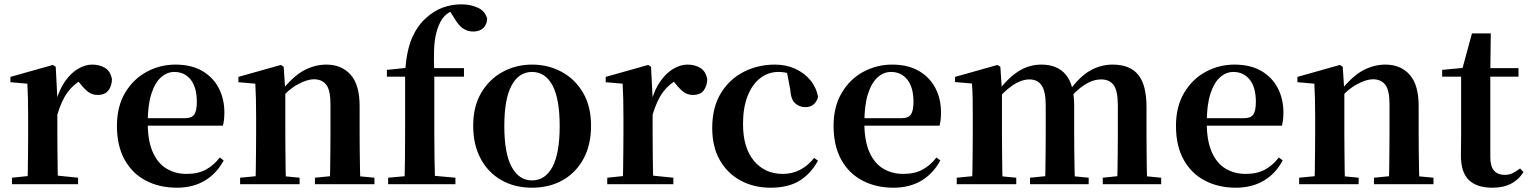

<svg xmlns="http://www.w3.org/2000/svg" viewBox="-20 -850 7054 886"><path d="M35.2 0V-29.9L143.3 -41.2H229.8L340.2 -29.9V0ZM106.2 0Q107.9 -25.5 108.4 -67.4Q108.9 -109.4 109.4 -154.8Q109.9 -200.3 109.9 -234.8V-310.2Q109.9 -360.7 109 -394.1Q108.2 -427.5 106.2 -463.8L28.1 -470.7V-495.2L224.2 -550.4L237.2 -541.7L244.6 -398.7V-397.7V-234.8Q244.6 -200.3 245.1 -154.8Q245.6 -109.4 246.1 -67.4Q246.6 -25.5 247.6 0ZM244.4 -320.2 211.3 -380.9H238.4Q253 -435.6 279.6 -473.9Q306.3 -512.2 339.4 -532.1Q372.5 -551.9 405.6 -551.9Q439.2 -551.9 464.4 -536.8Q489.7 -521.7 496.7 -484.5Q495.9 -453.2 480.2 -432.6Q464.4 -411.9 430.2 -411.9Q405.5 -411.9 387.2 -425.8Q369 -439.6 349.8 -464.4L326.8 -490.9L363.4 -485.1Q320.5 -463.1 292.2 -424.7Q263.9 -386.2 244.4 -320.2Z M796.2 16.2Q715.8 16.2 653.2 -16.5Q590.6 -49.1 555.1 -113Q519.6 -176.9 519.6 -268.8Q519.6 -358.8 557.6 -422.2Q595.5 -485.7 657.2 -518.8Q718.9 -551.9 789.4 -551.9Q863.1 -551.9 913.5 -522.5Q963.8 -493.1 989.6 -443.2Q1015.4 -393.3 1015.4 -330.9Q1015.4 -296.1 1008.7 -270.2H578.1V-304.6H833.4Q865.5 -304.6 876.9 -322.2Q888.3 -339.8 888.3 -380.4Q888.3 -446.3 860.2 -482.2Q832.1 -518 784.1 -518Q750.7 -518 722.6 -492.9Q694.6 -467.8 678.1 -416Q661.7 -364.1 661.7 -282.7Q661.7 -200.5 684.9 -148.2Q708 -95.8 748.8 -71.7Q789.5 -47.5 841.4 -47.5Q894.4 -47.5 930.9 -67.7Q967.3 -87.9 994.2 -123.2L1012.1 -109.9Q980.6 -49.8 925.7 -16.8Q870.7 16.2 796.2 16.2Z M1088 0V-29.9L1193.6 -40.2H1256.7L1362.6 -29.9V0ZM1158.2 0Q1159.9 -25.5 1160.4 -67.4Q1160.9 -109.4 1161.4 -154.8Q1161.9 -200.3 1161.9 -234.8V-310.2Q1161.9 -360 1161 -393.7Q1160.2 -427.5 1158.2 -463.8L1080.1 -470.7V-495.2L1276.2 -550.4L1289.2 -541.7L1296.6 -428V-425.6V-234.8Q1296.6 -200.3 1297.1 -154.8Q1297.6 -109.4 1298.1 -67.4Q1298.6 -25.5 1299.6 0ZM1433.3 0V-29.9L1537.2 -40.2H1599.8L1707.9 -29.9V0ZM1502 0Q1503 -25.5 1503.5 -66.9Q1504 -108.4 1504.5 -153.8Q1505 -199.3 1505 -234.8V-369.8Q1505 -433.2 1485.6 -458.7Q1466.2 -484.2 1428.2 -484.2Q1397.6 -484.2 1353.8 -460.5Q1310.1 -436.8 1264.5 -383.3L1259.6 -425.7H1274.9Q1331.1 -497.3 1381.7 -524.6Q1432.3 -551.9 1486.5 -551.9Q1555.6 -551.9 1597.5 -505.8Q1639.5 -459.6 1639.5 -360.5V-234.8Q1639.5 -199.3 1640 -153.8Q1640.5 -108.4 1641.3 -66.9Q1642.2 -25.5 1643.2 0Z M1771.1 0V-29.9L1884.4 -40.2H1968.5L2081.6 -29.9V0ZM1846.1 0Q1848.1 -58.2 1848.7 -117.4Q1849.4 -176.6 1849.4 -234.8V-496.1H1765.4V-527.5L1896.5 -541.2L1849.1 -516.1L1849.8 -526.6Q1857.5 -621.9 1882.2 -677Q1907 -732.1 1944.3 -765.3Q1982.1 -800.3 2023.7 -815.2Q2065.3 -830 2108.8 -830Q2150.8 -830 2184.9 -814.6Q2218.9 -799.1 2228.1 -763.3Q2227.1 -737.6 2210.5 -721Q2193.9 -704.5 2163.2 -704.5Q2137.4 -704.5 2116.3 -718.9Q2095.2 -733.4 2074.9 -768.6L2049.9 -808V-817H2096.9V-808.7Q2072 -805.2 2051.6 -792Q2031.1 -778.7 2019.3 -761Q2002.5 -734 1993.6 -699.4Q1984.7 -664.8 1983 -618.6Q1981.4 -572.4 1984.1 -511.3V-234.8Q1984.1 -176.6 1985.1 -117.4Q1986.1 -58.2 1987.8 0ZM1917.6 -496.1V-535.7H2121V-496.1Z M2435 16.2Q2355.7 16.2 2294.5 -18.3Q2233.3 -52.8 2198.5 -117Q2163.6 -181.2 2163.6 -269.8Q2163.6 -359.1 2200.8 -422Q2238 -484.9 2299.9 -518.4Q2361.8 -551.9 2435 -551.9Q2509.1 -551.9 2571.1 -518.8Q2633 -485.6 2670.2 -422.7Q2707.4 -359.8 2707.4 -269.8Q2707.4 -180.5 2672 -116.3Q2636.6 -52 2575.4 -17.9Q2514.2 16.2 2435 16.2ZM2435 -17.5Q2496 -17.5 2529.4 -80.1Q2562.7 -142.6 2562.7 -268.1Q2562.7 -394.2 2529.4 -456.1Q2496 -518 2435 -518Q2374.7 -518 2341 -456.1Q2307.2 -394.2 2307.2 -268.1Q2307.2 -142.6 2341 -80.1Q2374.7 -17.5 2435 -17.5Z M2782.2 0V-29.9L2890.3 -41.2H2976.8L3087.2 -29.9V0ZM2853.2 0Q2854.9 -25.5 2855.4 -67.4Q2855.9 -109.4 2856.4 -154.8Q2856.9 -200.3 2856.9 -234.8V-310.2Q2856.9 -360.7 2856 -394.1Q2855.2 -427.5 2853.2 -463.8L2775.1 -470.7V-495.2L2971.2 -550.4L2984.2 -541.7L2991.6 -398.7V-397.7V-234.8Q2991.6 -200.3 2992.1 -154.8Q2992.6 -109.4 2993.1 -67.4Q2993.6 -25.5 2994.6 0ZM2991.4 -320.2 2958.3 -380.9H2985.4Q3000 -435.6 3026.6 -473.9Q3053.3 -512.2 3086.4 -532.1Q3119.5 -551.9 3152.6 -551.9Q3186.2 -551.9 3211.4 -536.8Q3236.7 -521.7 3243.7 -484.5Q3242.9 -453.2 3227.2 -432.6Q3211.4 -411.9 3177.2 -411.9Q3152.5 -411.9 3134.2 -425.8Q3116 -439.6 3096.8 -464.4L3073.8 -490.9L3110.4 -485.1Q3067.5 -463.1 3039.2 -424.7Q3010.9 -386.2 2991.4 -320.2Z M3535.1 16.2Q3460.1 16.2 3399.2 -16Q3338.3 -48.3 3302.4 -109.8Q3266.6 -171.4 3266.6 -259.7Q3266.6 -354.7 3306.5 -419.9Q3346.4 -485 3412.1 -518.5Q3477.9 -551.9 3556 -551.9Q3607.5 -551.9 3649.8 -532.5Q3692.2 -513.2 3719.8 -479.5Q3747.4 -445.8 3755 -402.4Q3741.4 -355.6 3696.4 -355.6Q3668.9 -355.6 3649.1 -373.6Q3629.4 -391.6 3626.6 -436.8L3608.8 -530.1L3676.7 -486.3Q3647.8 -503.2 3623.1 -510.6Q3598.4 -518 3571.6 -518Q3525.2 -518 3488.2 -489.4Q3451.1 -460.7 3429.9 -407.1Q3408.7 -353.5 3408.7 -277.6Q3408.7 -168.4 3459 -108Q3509.4 -47.5 3592.2 -47.5Q3636.5 -47.5 3672.8 -66.7Q3709.2 -85.9 3736.9 -121.4L3754.8 -108.4Q3719.1 -45.4 3667.3 -14.6Q3615.5 16.2 3535.1 16.2Z M4103.2 16.2Q4022.8 16.2 3960.2 -16.5Q3897.6 -49.1 3862.1 -113Q3826.6 -176.9 3826.6 -268.8Q3826.6 -358.8 3864.6 -422.2Q3902.5 -485.7 3964.2 -518.8Q4025.9 -551.9 4096.4 -551.9Q4170.1 -551.9 4220.5 -522.5Q4270.8 -493.1 4296.6 -443.2Q4322.4 -393.3 4322.4 -330.9Q4322.4 -296.1 4315.7 -270.2H3885.1V-304.6H4140.4Q4172.5 -304.6 4183.9 -322.2Q4195.3 -339.8 4195.3 -380.4Q4195.3 -446.3 4167.2 -482.2Q4139.1 -518 4091.1 -518Q4057.7 -518 4029.6 -492.9Q4001.6 -467.8 3985.1 -416Q3968.7 -364.1 3968.7 -282.7Q3968.7 -200.5 3991.9 -148.2Q4015 -95.8 4055.8 -71.7Q4096.5 -47.5 4148.4 -47.5Q4201.4 -47.5 4237.9 -67.7Q4274.3 -87.9 4301.2 -123.2L4319.1 -109.9Q4287.6 -49.8 4232.7 -16.8Q4177.7 16.2 4103.2 16.2Z M4395 0V-29.9L4500.6 -40.2H4563.7L4669.6 -29.9V0ZM4465.2 0Q4466.9 -25.5 4467.4 -67.4Q4467.9 -109.4 4468.4 -154.8Q4468.9 -200.3 4468.9 -234.8V-311.2Q4468.9 -360.7 4468.4 -394.1Q4467.9 -427.5 4465.2 -464.5L4387.1 -471.4V-495.2L4583.2 -550.4L4596.2 -541.7L4603.6 -431V-428V-234.8Q4603.6 -200.3 4604.1 -154.8Q4604.6 -109.4 4605.1 -67.4Q4605.6 -25.5 4606.6 0ZM4733.1 0V-29.9L4835.5 -40.2H4899.6L5003.8 -29.9V0ZM4801.9 0Q4803.6 -25.5 4804.1 -66.9Q4804.6 -108.4 4805.1 -153.8Q4805.6 -199.3 4805.6 -234.8V-362.5Q4805.6 -428.5 4786.7 -456Q4767.7 -483.5 4730.4 -483.5Q4693.1 -483.5 4652.6 -455.9Q4612.1 -428.3 4572.2 -379.4L4567 -425.7H4583.3Q4627.5 -486.3 4676.8 -519.1Q4726.1 -551.9 4786.1 -551.9Q4859.1 -551.9 4898 -505.8Q4936.9 -459.6 4936.9 -360.5V-234.8Q4936.9 -199.3 4937.4 -153.8Q4937.9 -108.4 4938.7 -66.9Q4939.6 -25.5 4940.6 0ZM5068.8 0V-29.9L5166.8 -40.2H5232.8L5338.3 -29.9V0ZM5135.1 0Q5136.4 -25.5 5136.9 -66.9Q5137.4 -108.4 5137.9 -153.8Q5138.4 -199.3 5138.4 -234.8V-362.5Q5138.4 -432 5118.9 -457.7Q5099.5 -483.5 5061.1 -483.5Q5024.1 -483.5 4985.4 -459Q4946.7 -434.5 4904 -382.8L4897.1 -433.9H4916.7Q4962.1 -496.4 5010.5 -524.2Q5059 -551.9 5114.9 -551.9Q5193.8 -551.9 5232.2 -505.2Q5270.6 -458.4 5270.6 -357V-234.8Q5270.6 -199.3 5271.1 -153.8Q5271.6 -108.4 5272.1 -66.9Q5272.6 -25.5 5273.6 0Z M5683.2 16.2Q5602.8 16.2 5540.2 -16.5Q5477.6 -49.1 5442.1 -113Q5406.6 -176.9 5406.6 -268.8Q5406.6 -358.8 5444.6 -422.2Q5482.5 -485.7 5544.2 -518.8Q5605.9 -551.9 5676.4 -551.9Q5750.1 -551.9 5800.5 -522.5Q5850.8 -493.1 5876.6 -443.2Q5902.4 -393.3 5902.4 -330.9Q5902.4 -296.1 5895.7 -270.2H5465.1V-304.6H5720.4Q5752.5 -304.6 5763.9 -322.2Q5775.3 -339.8 5775.3 -380.4Q5775.3 -446.3 5747.2 -482.2Q5719.1 -518 5671.1 -518Q5637.7 -518 5609.6 -492.9Q5581.6 -467.8 5565.1 -416Q5548.7 -364.1 5548.7 -282.7Q5548.7 -200.5 5571.9 -148.2Q5595 -95.8 5635.8 -71.7Q5676.5 -47.5 5728.4 -47.5Q5781.4 -47.5 5817.9 -67.7Q5854.3 -87.9 5881.2 -123.2L5899.1 -109.9Q5867.6 -49.8 5812.7 -16.8Q5757.7 16.2 5683.2 16.2Z M5975 0V-29.9L6080.6 -40.2H6143.7L6249.6 -29.9V0ZM6045.2 0Q6046.9 -25.5 6047.4 -67.4Q6047.9 -109.4 6048.4 -154.8Q6048.9 -200.3 6048.9 -234.8V-310.2Q6048.9 -360 6048 -393.7Q6047.2 -427.5 6045.2 -463.8L5967.1 -470.7V-495.2L6163.2 -550.4L6176.2 -541.7L6183.6 -428V-425.6V-234.8Q6183.6 -200.3 6184.1 -154.8Q6184.6 -109.4 6185.1 -67.4Q6185.6 -25.5 6186.6 0ZM6320.3 0V-29.9L6424.2 -40.2H6486.8L6594.9 -29.9V0ZM6389 0Q6390 -25.5 6390.5 -66.9Q6391 -108.4 6391.5 -153.8Q6392 -199.3 6392 -234.8V-369.8Q6392 -433.2 6372.6 -458.7Q6353.2 -484.2 6315.2 -484.2Q6284.6 -484.2 6240.8 -460.5Q6197.1 -436.8 6151.5 -383.3L6146.6 -425.7H6161.9Q6218.1 -497.3 6268.7 -524.6Q6319.3 -551.9 6373.5 -551.9Q6442.6 -551.9 6484.5 -505.8Q6526.5 -459.6 6526.5 -360.5V-234.8Q6526.5 -199.3 6527 -153.8Q6527.5 -108.4 6528.3 -66.9Q6529.2 -25.5 6530.2 0Z M6790.4 -496.1V-535.7H6987.2V-496.1ZM6866.1 16.2Q6794.7 16.2 6758.1 -19.3Q6721.5 -54.8 6721.5 -131.7Q6721.5 -159.8 6722 -182.4Q6722.5 -205 6722.5 -234.7V-496.1H6635V-527.5L6744.7 -538L6726.1 -525.2L6772.5 -695.8H6859.3L6857.2 -519.3V-508.7V-123.8Q6857.2 -81.6 6874.7 -62.3Q6892.2 -43 6923.3 -43Q6943.4 -43 6959 -50.4Q6974.7 -57.9 6994.7 -72.5L7010.2 -56Q6988.7 -21.1 6953.3 -2.5Q6917.9 16.2 6866.1 16.2Z"/></svg>

Font: Noto Serif SC
Style: Regular
Weight: 200
Designer: Ryoko NISHIZUKA 西塚涼子 (kana & ideographs); Frank Grießhammer (Latin, Greek & Cyrillic); Wenlong ZHANG 张文龙 (bopomofo); San
Foundry: Adobe
Version: Version 2.001;hotconv 1.1.0;makeotfexe 2.6.0